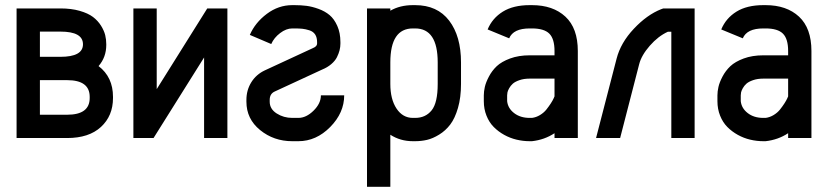

<svg xmlns="http://www.w3.org/2000/svg" viewBox="-20 -532 3191 740"><path d="M212.9 -313Q299.8 -313 299.8 -361.3Q299.8 -410.2 212.9 -410.2H133.8V-313ZM133.8 -89.8H238.8Q325.7 -89.8 325.7 -154.3V-158.7Q325.7 -223.1 238.8 -223.1H133.8ZM43.9 0V-499.5H212.9Q254.9 -499.5 287.1 -490.2Q319.3 -481 338.4 -466.6Q357.4 -452.1 369.4 -432.9Q381.3 -413.6 385.5 -396.5Q389.6 -379.4 389.6 -361.3V-358.9Q389.6 -311.5 359.9 -277.3Q415.5 -234.9 415.5 -158.7V-154.3Q415.5 -85.4 369.1 -42.7Q322.8 0 238.8 0Z M494.1 0V-499.5H584V-188.5L778.8 -499.5H856.4V0H766.6V-310.5L571.8 0Z M1106.4 -512.2H1115.2Q1139.6 -512.2 1161.1 -509.5Q1182.6 -506.8 1207.5 -497.8Q1232.4 -488.8 1250.2 -473.9Q1268.1 -459 1280 -432.1Q1292 -405.3 1292 -369.6V-363.8Q1292 -351.1 1288.8 -338.4Q1285.6 -325.7 1278.6 -311.5Q1271.5 -297.4 1256.6 -284.7Q1241.7 -272 1221.2 -263.7L1038.6 -179.2Q1019.5 -170.4 1019.5 -147V-140.1Q1019.5 -111.8 1046.4 -94.7Q1073.2 -77.6 1106.4 -77.6H1129.9Q1160.2 -77.6 1188.5 -105.5Q1216.8 -133.3 1216.8 -164.6H1306.6Q1306.6 -97.2 1252.7 -42.5Q1198.7 12.2 1129.9 12.2H1106.4Q1035.2 12.2 982.4 -30.8Q929.7 -73.7 929.7 -140.1V-147Q929.7 -184.6 948.5 -214.8Q967.3 -245.1 1000.5 -260.7L1185.1 -346.2Q1202.1 -353 1202.1 -363.8V-369.6Q1202.1 -387.7 1194.6 -399.2Q1187 -410.6 1172.1 -415.3Q1157.2 -419.9 1145.5 -421.1Q1133.8 -422.4 1115.2 -422.4H1106.4Q1083 -422.4 1059.6 -404.5Q1036.1 -386.7 1025.4 -362.3L942.9 -397.5Q963.4 -444.8 1008.3 -478.5Q1053.2 -512.2 1106.4 -512.2Z M1484.4 188H1394.5V-208.5V-291.5V-499.5H1484.4V-490.7Q1521.5 -512.2 1571.3 -512.2H1580.1Q1665.5 -512.2 1711.2 -452.4Q1756.8 -392.6 1756.8 -291.5V-208.5Q1756.8 -156.2 1745.1 -116Q1733.4 -75.7 1715.3 -52Q1697.3 -28.3 1672.6 -13.2Q1647.9 2 1625.7 7.1Q1603.5 12.2 1580.1 12.2H1571.3Q1522.9 12.2 1484.4 -12.7ZM1484.4 -208.5Q1484.4 -149.4 1508.3 -113.5Q1532.2 -77.6 1571.3 -77.6H1580.1Q1620.1 -77.6 1643.6 -106.7Q1667 -135.7 1667 -208.5V-291.5Q1667 -422.4 1580.1 -422.4H1571.3Q1484.4 -422.4 1484.4 -291.5Z M2030.3 -77.6Q2046.4 -79.6 2061.3 -88.6Q2076.2 -97.7 2085.7 -109.6Q2095.2 -121.6 2102.8 -133.3Q2110.4 -145 2113.8 -152.8L2117.2 -160.6V-229H2021.5Q1999 -229 1982.2 -223.1Q1965.3 -217.3 1956.5 -209.5Q1947.8 -201.7 1942.4 -191.9Q1937 -182.1 1935.8 -175.8Q1934.6 -169.4 1934.6 -164.6V-142.1Q1937.5 -114.7 1961.4 -96.2Q1985.4 -77.6 2021.5 -77.6ZM1844.7 -164.6Q1844.7 -179.2 1848.6 -196.8Q1852.5 -214.4 1864.3 -236.8Q1876 -259.3 1894.5 -276.9Q1913.1 -294.4 1946 -306.6Q1979 -318.8 2021.5 -318.8H2117.2V-335.4Q2117.2 -382.3 2097.2 -402.3Q2077.1 -422.4 2030.3 -422.4H2021.5Q1958.5 -422.4 1942.4 -384.3L1859.4 -418.5Q1877.4 -461.9 1918 -487.1Q1958.5 -512.2 2021.5 -512.2H2030.3Q2111.3 -512.2 2159.2 -467.8Q2207 -423.3 2207 -335.4V0H2117.2V-18.6Q2078.6 6.8 2030.3 12.2H2021.5Q1996.1 12.2 1971.2 6.3Q1946.3 0.5 1923.3 -12.2Q1900.4 -24.9 1882.8 -42.7Q1865.2 -60.5 1855 -86.2Q1844.7 -111.8 1844.7 -142.1Z M2356.4 -305.7Q2372.1 -367.2 2422.9 -421.1Q2473.6 -475.1 2528.3 -496.6L2536.6 -499.5H2657.2V0H2567.4V-409.7H2554.2Q2516.6 -392.6 2484.4 -355.7Q2452.1 -318.8 2443.4 -284.2L2370.1 0H2277.3Z M2930.7 -77.6Q2946.8 -79.6 2961.7 -88.6Q2976.6 -97.7 2986.1 -109.6Q2995.6 -121.6 3003.2 -133.3Q3010.7 -145 3014.2 -152.8L3017.6 -160.6V-229H2921.9Q2899.4 -229 2882.6 -223.1Q2865.7 -217.3 2856.9 -209.5Q2848.1 -201.7 2842.8 -191.9Q2837.4 -182.1 2836.2 -175.8Q2835 -169.4 2835 -164.6V-142.1Q2837.9 -114.7 2861.8 -96.2Q2885.7 -77.6 2921.9 -77.6ZM2745.1 -164.6Q2745.1 -179.2 2749 -196.8Q2752.9 -214.4 2764.6 -236.8Q2776.4 -259.3 2794.9 -276.9Q2813.5 -294.4 2846.4 -306.6Q2879.4 -318.8 2921.9 -318.8H3017.6V-335.4Q3017.6 -382.3 2997.6 -402.3Q2977.5 -422.4 2930.7 -422.4H2921.9Q2858.9 -422.4 2842.8 -384.3L2759.8 -418.5Q2777.8 -461.9 2818.4 -487.1Q2858.9 -512.2 2921.9 -512.2H2930.7Q3011.7 -512.2 3059.6 -467.8Q3107.4 -423.3 3107.4 -335.4V0H3017.6V-18.6Q2979 6.8 2930.7 12.2H2921.9Q2896.5 12.2 2871.6 6.3Q2846.7 0.5 2823.7 -12.2Q2800.8 -24.9 2783.2 -42.7Q2765.6 -60.5 2755.4 -86.2Q2745.1 -111.8 2745.1 -142.1Z"/></svg>

Font: Anka/Coder Narrow
Style: Bold
Weight: 700
Width: 3
Monospace: yes
Version: Version 001.100